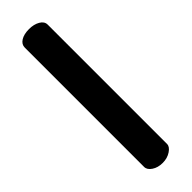

<svg xmlns="http://www.w3.org/2000/svg" viewBox="-258 -757 763 763"><g transform="rotate(-45 123.5 -376.0)"><path d="M188 -712V-41Q188 -26 168.5 -13Q149 0 123 0Q96 0 77.5 -12.5Q59 -25 59 -41V-712Q59 -730 76.5 -741Q94 -752 123 -752Q150 -752 169 -741Q188 -730 188 -712Z"/></g></svg>

Font: Dosis
Style: Regular
Weight: 400
Designer: Edgar Tolentino, Pablo Impallari, Igino Marini
Foundry: Edgar Tolentino, Pablo Impallari, Igino Marini
Version: Version 1.007;Glyphs 3.1.1 (3134)